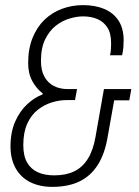

<svg xmlns="http://www.w3.org/2000/svg" viewBox="-20 -718 542 750"><path d="M184 12Q135 12 98 -6.5Q61 -25 41 -61Q21 -97 21 -146Q21 -202 39.5 -243.5Q58 -285 87 -311.5Q116 -338 146 -349L147 -353Q122 -372 106 -401.5Q90 -431 90 -472Q90 -527 107 -569.5Q124 -612 153.5 -640.5Q183 -669 222 -683.5Q261 -698 304 -698Q352 -698 387.5 -683Q423 -668 443 -637.5Q463 -607 463 -560Q463 -549 462 -534.5Q461 -520 457 -502H410Q413 -518 413.5 -529Q414 -540 414 -549Q414 -588 399.5 -610.5Q385 -633 360.5 -643.5Q336 -654 304 -654Q280 -654 251.5 -645.5Q223 -637 198 -617.5Q173 -598 156.5 -564.5Q140 -531 140 -480Q140 -443 153.5 -418.5Q167 -394 190.5 -382Q214 -370 245 -370H281L273 -327H239Q212 -327 182.5 -318Q153 -309 127.5 -289Q102 -269 86.5 -235Q71 -201 71 -151Q71 -109 86 -83Q101 -57 128 -45Q155 -33 192 -33Q237 -33 269.5 -48.5Q302 -64 323 -97.5Q344 -131 353 -183L386 -370H493L485 -326H426L401 -186Q390 -118 362 -74Q334 -30 290 -9Q246 12 184 12Z"/></svg>

Font: Archivo Condensed Thin
Style: Italic
Weight: 250
Width: 3
Italic angle: -10°
Designer: Hector Gatti
Foundry: Omnibus-Type
Version: Version 2.001